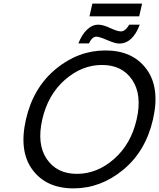

<svg xmlns="http://www.w3.org/2000/svg" viewBox="-20 -1018 877 1058"><path d="M763 -998 747 -928H473L489 -998ZM522 -882Q547 -882 586 -864Q627 -845 646 -845Q671 -845 692 -882H750Q711 -778 637 -778Q615 -778 571 -797Q527 -816 511 -816Q488 -816 470 -779H412Q431 -828 460 -855Q488 -882 522 -882ZM337.5 -578Q244 -496 213 -360Q182 -224 237.5 -142Q293 -60 404 -60Q515 -60 608.5 -142Q702 -224 733 -360Q764 -496 708.5 -578Q653 -660 542 -660Q431 -660 337.5 -578ZM159 -82.5Q83 -185 123 -360Q163 -535 287 -637.5Q411 -740 561 -740Q711 -740 787 -637.5Q863 -535 823 -360Q783 -185 659 -82.5Q535 20 385 20Q235 20 159 -82.5Z"/></svg>

Font: Miedinger
Style: Italic
Weight: 400
Italic angle: -13°
Version: Version 001.000